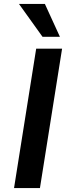

<svg xmlns="http://www.w3.org/2000/svg" viewBox="-20 -951 353 971"><path d="M51 0 163 -705H294L182 0ZM195 -765 76 -931H207L283 -765Z"/></svg>

Font: Nunito Sans 7pt SemiCondensed
Style: Bold Italic
Weight: 700
Width: 4
Italic angle: -9°
Designer: Vernon Adams
Foundry: Vernon Adams
Version: Version 3.101;gftools[0.9.27]